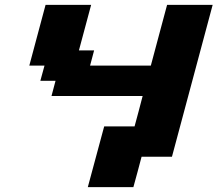

<svg xmlns="http://www.w3.org/2000/svg" viewBox="-20 -645 895 790"><path d="M341.3 125H528.8Q534.7 104 545.9 62.5Q557.1 21 562.5 0H687.5Q715.3 -104 771.2 -312.3Q827.1 -520.5 855 -625H667.5Q656.2 -583.5 634 -500Q611.8 -416.5 600.6 -375H350.6L367.2 -437.5H304.7L355 -625H167.5Q156.2 -583.5 134 -500Q111.8 -416.5 100.6 -375H163.1L146 -312.5H208.5L191.9 -250H566.9Q561.5 -229 550.5 -187.3Q539.6 -145.5 533.7 -125H408.7Q397.5 -83 375 0Q352.5 83 341.3 125Z"/></svg>

Font: Faithful 32x
Style: SemiboldOblique
Weight: 400
Foundry: Faithful Resource Pack
Version: Version 1.0; January 27, 2023